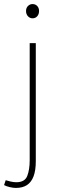

<svg xmlns="http://www.w3.org/2000/svg" viewBox="-50 -690 292 944"><path d="M28 234Q15 234 -2 230Q-19 226 -30 220L-22 196Q-13 199 2 202.5Q17 206 30 206Q72 206 84 175Q96 144 96 98V-478H126V102Q126 148 115 177Q104 206 82.5 220Q61 234 28 234ZM110 -600Q97 -600 87.5 -610Q78 -620 78 -636Q78 -651 87.5 -660.5Q97 -670 110 -670Q124 -670 133 -660.5Q142 -651 142 -636Q142 -620 133 -610Q124 -600 110 -600Z"/></svg>

Font: Source Sans 3 ExtraLight ExtraLight
Style: Regular
Weight: 250
Version: Version 3.052;hotconv 1.1.0;makeotfexe 2.6.0